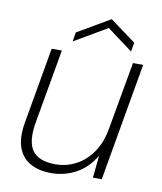

<svg xmlns="http://www.w3.org/2000/svg" viewBox="-80 -758 703 835"><g transform="rotate(10 271.0 -340.5)"><path d="M202 12Q147 12 109 -9.5Q71 -31 55.5 -75.5Q40 -120 53 -190L111 -521H156L99 -197Q83 -109 111 -69Q139 -29 214 -29Q262 -29 304 -51Q346 -73 376 -116Q406 -159 417 -223L470 -521H515L424 0H385L395 -99Q362 -43 311.5 -15.5Q261 12 202 12ZM195 -568 202 -609 346 -693 460 -609 453 -569 340 -653Z"/></g></svg>

Font: DM Sans 10pt ExtraLight
Style: Italic
Weight: 250
Italic angle: -10°
Version: Version 4.004;gftools[0.9.30]